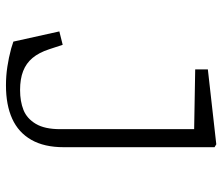

<svg xmlns="http://www.w3.org/2000/svg" viewBox="-72 -480 763 660"><g transform="rotate(90 310.0 -150.5)"><path d="M149 193.5Q150 194 123.5 185.5L88.5 27.5L134.5 16L150 63Q161.5 98 179.8 119.8Q198 141.5 225 152Q252 162.5 290 162.5Q329 162.5 358.5 150.8Q388 139 406.2 108.5Q424.5 78 424.5 24.5V-462.5L446.5 -435.5L219 -439.5V-483L476.5 -512L486.5 -506V12.5Q486.5 79.5 461.2 123.8Q436 168 388.8 189.5Q341.5 211 274 211Q241 211 209.8 206.2Q178.5 201.5 149 193.5Z"/></g></svg>

Font: Monaspace Xenon Var ExtraLight
Style: Regular
Weight: 200
Designer: Riley Cran and the Lettermatic Team
Version: Version 1.200 (Monaspace Xenon Var)